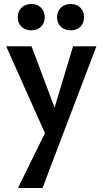

<svg xmlns="http://www.w3.org/2000/svg" viewBox="-20 -653 514 962"><path d="M224 56 11 -421H138L270 -70ZM346 -421H463L193 289H70L230 -36ZM137 -501Q107 -501 88 -519Q69 -537 69 -566Q69 -596 88 -614.5Q107 -633 137 -633Q167 -633 185.5 -614.5Q204 -596 204 -566Q204 -537 185.5 -519Q167 -501 137 -501ZM335 -501Q304 -501 285 -519Q266 -537 266 -566Q266 -596 285 -614.5Q304 -633 335 -633Q364 -633 382.5 -614.5Q401 -596 401 -566Q401 -537 382.5 -519Q364 -501 335 -501Z"/></svg>

Font: Ysabeau
Style: Bold
Weight: 700
Designer: Christian Thalmann (Catharsis Fonts)
Version: Version 2.000;gftools[0.9.27.dev2+g8671c4b]